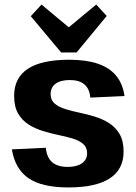

<svg xmlns="http://www.w3.org/2000/svg" viewBox="-20 -812 598 842"><path d="M280 10Q164 10 105 -30.5Q46 -71 32 -157L181 -164Q185 -121 209 -100.5Q233 -80 277 -80Q317 -80 339.5 -96Q362 -112 362 -140Q362 -166 344.5 -181Q327 -196 298.5 -204.5Q270 -213 236 -220Q202 -227 168 -237.5Q134 -248 105.5 -266Q77 -284 59.5 -314Q42 -344 42 -392Q42 -471 102.5 -510.5Q163 -550 283 -550Q357 -550 408 -533Q459 -516 488.5 -481Q518 -446 526 -391L376 -384Q373 -422 350.5 -441.5Q328 -461 286 -461Q246 -461 224 -445Q202 -429 202 -399Q202 -373 219.5 -358Q237 -343 265.5 -334Q294 -325 328 -318Q362 -311 396 -300.5Q430 -290 458.5 -272Q487 -254 504.5 -224Q522 -194 522 -147Q522 -69 461 -29.5Q400 10 280 10ZM448 -742 316 -582H248L115 -741L162 -792L324 -657H239L402 -792Z"/></svg>

Font: Pathway Extreme SemiCondensed
Style: Bold
Weight: 700
Width: 4
Version: Version 1.001;gftools[0.9.26]